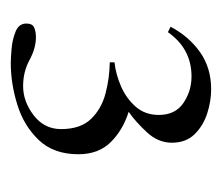

<svg xmlns="http://www.w3.org/2000/svg" viewBox="-48 -589 414 358"><g transform="rotate(90 159.0 -410.0)"><path d="M267.6 -349.1Q267.6 -303.2 241.2 -275.4Q214.8 -247.6 175.5 -235.4Q136.2 -223.1 97.2 -223.1Q88.4 -223.1 70.8 -224.6Q53.2 -226.1 38.6 -232.2Q23.9 -238.3 23.9 -252Q23.9 -263.7 31.5 -266.8Q39.1 -270 49.3 -270Q69.8 -270 91.8 -258.1Q113.8 -246.1 140.6 -246.1Q169.4 -246.1 195.1 -265.9Q220.7 -285.6 220.7 -316.9Q220.7 -353 201.9 -372.6Q183.1 -392.1 154.5 -399.7Q126 -407.2 96.2 -407.7V-416.5Q118.7 -418.9 141.1 -428.7Q163.6 -438.5 179 -456.1Q194.3 -473.6 194.3 -499Q194.3 -529.8 172.1 -544.9Q149.9 -560.1 122.6 -560.1Q70.8 -560.1 40 -516.1L29.8 -521Q47.9 -555.2 77.1 -575.9Q106.4 -596.7 146.5 -596.7Q168.5 -596.7 191.4 -589.4Q214.4 -582 230.2 -565.9Q246.1 -549.8 246.1 -523.4Q246.1 -498 226.8 -477.1Q207.5 -456.1 188.5 -442.9Q222.7 -432.1 245.1 -409.4Q267.6 -386.7 267.6 -349.1Z"/></g></svg>

Font: Rohingya Solluk
Style: Regular
Weight: 400
Designer: SIL International
Foundry: SIL International
Version: Version 1.001